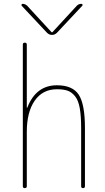

<svg xmlns="http://www.w3.org/2000/svg" viewBox="-20 -970 540 990"><path d="M222.7 -800.8 91.8 -940.4Q89.8 -943.4 91.3 -946.8Q92.8 -950.2 96.7 -950.2Q109.4 -950.2 120.1 -940.4L246.1 -803.7H248H250L376 -940.4Q385.7 -950.2 399.4 -950.2Q403.3 -950.2 405.3 -946.8Q407.2 -943.4 404.3 -940.4L273.4 -800.8Q262.7 -790 248 -790Q233.4 -790 222.7 -800.8ZM398.4 -9.8V-309.6Q398.4 -373 391.1 -413.1Q383.8 -453.1 366.7 -474.1Q349.6 -495.1 328.6 -502.4Q307.6 -509.8 273.4 -509.8Q200.2 -509.8 159.2 -451.2Q118.2 -392.6 118.2 -290V-9.8Q118.2 0 107.9 0Q97.7 0 97.7 -9.8V-740.2Q97.7 -750 107.9 -750Q118.2 -750 118.2 -740.2V-415Q118.2 -414.1 119.1 -414.1Q121.1 -414.1 121.1 -416Q166 -530.3 273.4 -530.3Q354.5 -530.3 386.2 -481.4Q418 -432.6 418 -309.6V-9.8Q418 0 408.2 0Q398.4 0 398.4 -9.8Z"/></svg>

Font: Rounded-X Mgen+ 2m thin
Style: Regular
Weight: 100
Designer: [Source Han Sans]
Ryoko NISHIZUKA  (kana & ideographs); Paul D. Hunt (Latin, Greek & Cyrillic); Wenlong ZHANG  (bopomofo
Version: Version 1.059.20150602